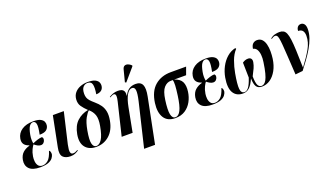

<svg xmlns="http://www.w3.org/2000/svg" viewBox="-87 -1459 4016 2341"><g transform="rotate(-20 1920.5 -288.5)"><path d="M199 10Q101 10 59 -33Q17 -76 29 -146Q40 -206 76.5 -238Q113 -270 164 -283V-288Q121 -301 101 -329Q81 -357 89 -402Q101 -470 159 -508.5Q217 -547 308 -547Q371 -547 402 -530.5Q433 -514 442.5 -489.5Q452 -465 447 -440Q441 -407 414 -386.5Q387 -366 327 -366Q348 -464 339.5 -501Q331 -538 302 -538Q274 -538 253.5 -509Q233 -480 219 -406Q212 -368 213 -340Q214 -312 218 -293Q250 -308 283.5 -318.5Q317 -329 342 -329Q348 -325 352.5 -316Q357 -307 354 -290Q350 -270 335.5 -255.5Q321 -241 299 -241Q280 -241 258.5 -252Q237 -263 216 -281Q203 -265 186 -231Q169 -197 160 -144Q155 -114 158.5 -80.5Q162 -47 179.5 -24Q197 -1 233 -1Q271 -1 306 -30.5Q341 -60 367 -144Q379 -138 383 -121Q387 -104 385 -89Q381 -69 364 -45.5Q347 -22 308 -6Q269 10 199 10Z M594 10Q527 10 495.5 -24.5Q464 -59 482 -145L560 -536H702L609 -137Q602 -104 599 -76Q596 -48 604 -30.5Q612 -13 634 -13Q651 -13 664 -18.5Q677 -24 695 -34L699 -26Q677 -11 653 -0.5Q629 10 594 10Z M928 10Q834 10 787 -48.5Q740 -107 759 -214Q778 -321 838.5 -376.5Q899 -432 984 -448Q941 -489 915 -527Q889 -565 893 -619Q897 -668 925 -701.5Q953 -735 998 -752.5Q1043 -770 1094 -770Q1159 -770 1191.5 -753.5Q1224 -737 1234 -712Q1244 -687 1239 -661Q1233 -627 1207.5 -610Q1182 -593 1144 -593Q1158 -675 1148 -717.5Q1138 -760 1088 -760Q1057 -760 1032.5 -734.5Q1008 -709 1007 -649Q1007 -621 1014.5 -599Q1022 -577 1041 -555.5Q1060 -534 1094 -505Q1134 -471 1159.5 -434.5Q1185 -398 1194 -350.5Q1203 -303 1191 -236Q1170 -117 1098.5 -53.5Q1027 10 928 10ZM932 0Q970 0 1002.5 -48.5Q1035 -97 1056 -214Q1072 -303 1054.5 -353.5Q1037 -404 993 -441Q971 -425 940 -370.5Q909 -316 891 -215Q870 -98 882.5 -49Q895 0 932 0Z M1465 231 1600 -335Q1623 -433 1617.5 -474.5Q1612 -516 1578 -516Q1539 -516 1508.5 -462Q1478 -408 1460 -313L1400 0H1258L1359 -419Q1369 -461 1369 -482.5Q1369 -504 1362 -512Q1355 -520 1345 -520Q1327 -520 1291 -499L1289 -507Q1310 -521 1339.5 -532Q1369 -543 1405 -543Q1430 -543 1450 -536Q1470 -529 1481 -509.5Q1492 -490 1487 -451H1491Q1515 -501 1550.5 -524.5Q1586 -548 1636 -548Q1701 -548 1722.5 -501.5Q1744 -455 1724 -354L1607 231ZM1537 -603 1522 -611 1562 -766Q1570 -795 1588.5 -803.5Q1607 -812 1631 -804Q1655 -796 1677 -774L1674 -762Z M1953 10Q1852 10 1808 -59.5Q1764 -129 1780 -248Q1800 -395 1883 -465.5Q1966 -536 2089 -536H2289L2253 -437H2098Q2170 -415 2193.5 -366.5Q2217 -318 2206 -240Q2197 -174 2166 -117Q2135 -60 2082 -25Q2029 10 1953 10ZM1958 0Q1998 0 2026.5 -56Q2055 -112 2072 -238Q2083 -317 2085.5 -365Q2088 -413 2080 -437H2053Q2004 -437 1965 -394Q1926 -351 1911 -242Q1893 -115 1905 -57.5Q1917 0 1958 0Z M2436 10Q2338 10 2296 -33Q2254 -76 2266 -146Q2277 -206 2313.5 -238Q2350 -270 2401 -283V-288Q2358 -301 2338 -329Q2318 -357 2326 -402Q2338 -470 2396 -508.5Q2454 -547 2545 -547Q2608 -547 2639 -530.5Q2670 -514 2679.5 -489.5Q2689 -465 2684 -440Q2678 -407 2651 -386.5Q2624 -366 2564 -366Q2585 -464 2576.5 -501Q2568 -538 2539 -538Q2511 -538 2490.5 -509Q2470 -480 2456 -406Q2449 -368 2450 -340Q2451 -312 2455 -293Q2487 -308 2520.5 -318.5Q2554 -329 2579 -329Q2585 -325 2589.5 -316Q2594 -307 2591 -290Q2587 -270 2572.5 -255.5Q2558 -241 2536 -241Q2517 -241 2495.5 -252Q2474 -263 2453 -281Q2440 -265 2423 -231Q2406 -197 2397 -144Q2392 -114 2395.5 -80.5Q2399 -47 2416.5 -24Q2434 -1 2470 -1Q2508 -1 2543 -30.5Q2578 -60 2604 -144Q2616 -138 2620 -121Q2624 -104 2622 -89Q2618 -69 2601 -45.5Q2584 -22 2545 -6Q2506 10 2436 10Z M2831 10Q2746 10 2707.5 -54Q2669 -118 2691 -246Q2704 -319 2736.5 -381Q2769 -443 2818 -486Q2867 -529 2929 -543L2937 -531Q2891 -482 2864 -408Q2837 -334 2823 -256Q2798 -117 2804 -58.5Q2810 0 2855 0Q2881 0 2907 -32Q2933 -64 2961 -149Q2961 -226 2958.5 -270.5Q2956 -315 2957 -344Q2971 -354 2989 -361.5Q3007 -369 3030 -369Q3057 -369 3069.5 -352.5Q3082 -336 3077 -307Q3070 -268 3054.5 -233.5Q3039 -199 3011 -146Q3012 -64 3028 -32Q3044 0 3075 0Q3090 0 3106.5 -10Q3123 -20 3138.5 -47.5Q3154 -75 3168 -127.5Q3182 -180 3194 -264Q3202 -314 3198 -356.5Q3194 -399 3177.5 -427Q3161 -455 3129 -461Q3136 -508 3159 -526Q3182 -544 3210 -544Q3251 -544 3275 -518Q3299 -492 3309.5 -450Q3320 -408 3320 -359.5Q3320 -311 3314 -266Q3302 -181 3267.5 -119Q3233 -57 3184 -23.5Q3135 10 3078 10Q3026 10 3005 -23.5Q2984 -57 2983 -130Q2948 -51 2912.5 -20.5Q2877 10 2831 10Z M3510 10Q3501 -134 3495.5 -229.5Q3490 -325 3485 -383Q3480 -441 3474 -469.5Q3468 -498 3459 -507.5Q3450 -517 3436 -517Q3426 -517 3414.5 -512.5Q3403 -508 3387 -496L3381 -503Q3409 -527 3440.5 -535Q3472 -543 3500 -543Q3531 -543 3552 -531.5Q3573 -520 3586 -490Q3599 -460 3606.5 -404Q3614 -348 3617.5 -259Q3621 -170 3624 -41H3627Q3702 -139 3749 -222Q3796 -305 3796 -387Q3796 -430 3778 -453.5Q3760 -477 3721 -477Q3721 -506 3736.5 -526Q3752 -546 3780 -546Q3806 -546 3823 -525Q3840 -504 3840 -460Q3840 -403 3819.5 -344Q3799 -285 3764.5 -226Q3730 -167 3688.5 -110Q3647 -53 3606 0Z"/></g></svg>

Font: Noto Serif Display ExtraCondensed
Style: Bold Italic
Weight: 700
Width: 2
Italic angle: -12°
Designer: Monotype Design Team
Foundry: Monotype Imaging Inc.
Version: Version 2.009